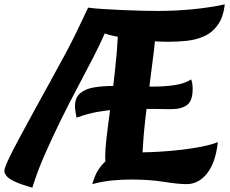

<svg xmlns="http://www.w3.org/2000/svg" viewBox="-51 -825 1051 878"><path d="M97 33Q46 19 18 6Q-10 -7 -20.5 -19.5Q-31 -32 -31 -44Q-31 -56 -12.5 -95.5Q6 -135 37 -192.5Q68 -250 104.5 -317Q141 -384 178.5 -451.5Q216 -519 248 -579Q280 -639 300 -681L352 -790Q382 -786 423.5 -783.5Q465 -781 509 -779Q553 -777 595 -776Q637 -775 668 -775Q750 -775 828.5 -782.5Q907 -790 977 -805Q970 -746 945 -711Q920 -676 883 -659.5Q846 -643 804 -638.5Q762 -634 719 -634Q682 -634 639 -637Q596 -640 554 -646Q512 -652 479 -658.5Q446 -665 428 -672Q407 -624 374.5 -560.5Q342 -497 303 -424Q264 -351 225.5 -272.5Q187 -194 153 -116.5Q119 -39 97 33ZM371 17Q375 2 384.5 -21.5Q394 -45 414.5 -70Q435 -95 471.5 -111.5Q508 -128 564 -128Q642 -128 716 -134Q790 -140 850 -150.5Q910 -161 945 -175Q935 -81 896 -32Q857 17 802 17Q765 17 698.5 6.5Q632 -4 549 -4Q509 -4 464 0Q419 4 371 17ZM453 -33Q439 -48 434.5 -66.5Q430 -85 430 -107Q430 -140 436 -193Q442 -246 451 -311Q460 -376 468.5 -446.5Q477 -517 483 -586.5Q489 -656 489 -717L658 -720Q660 -711 660 -702Q660 -693 660 -683Q660 -651 653.5 -598Q647 -545 638.5 -479.5Q630 -414 621 -343.5Q612 -273 606 -205Q600 -137 600 -79Q600 -74 600 -68.5Q600 -63 600 -58ZM299 -287Q297 -299 294.5 -313Q292 -327 292 -339Q292 -379 316 -399Q340 -419 380 -425.5Q420 -432 469 -432Q481 -432 499.5 -431.5Q518 -431 538.5 -431Q559 -431 580 -430.5Q601 -430 619 -429.5Q637 -429 650 -429Q700 -429 746 -435.5Q792 -442 823 -462Q827 -452 828.5 -441Q830 -430 830 -419Q830 -364 804.5 -345Q779 -326 735 -326Q723 -326 708 -326Q693 -326 675.5 -326.5Q658 -327 642 -327Q626 -327 612 -327Q598 -327 588 -327Q531 -327 484 -324Q437 -321 393 -313Q349 -305 299 -287Z"/></svg>

Font: Merienda ExtraBold
Style: Regular
Weight: 800
Designer: Eduardo Rodriguez Tunni
Foundry: Eduardo Rodriguez Tunni
Version: Version 2.001